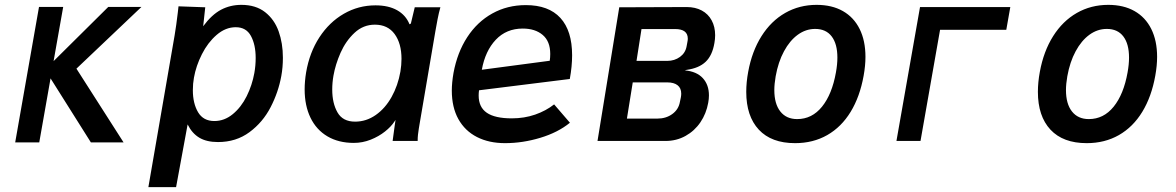

<svg xmlns="http://www.w3.org/2000/svg" viewBox="-20 -580 4840 790"><path d="M188 -257.5 141.5 6H42.5L140.5 -551.5H240L200.5 -328.5L425.5 -551.5H562L294.5 -297.5L488.5 6H354Z M711.5 -527.5 714.5 -554 824.5 -550 816 -472Q851 -519.5 889.2 -539.8Q927.5 -560 973 -560Q1032.5 -560 1070.8 -530Q1109 -500 1126.5 -451Q1144 -402 1144 -342.5Q1144 -303 1137.5 -267.5Q1125.5 -201 1093.5 -139Q1061.5 -77 1006.5 -36.2Q951.5 4.5 877 4.5Q830 4.5 800 -13.5Q770 -31.5 752 -68L704.5 190H590.5L698.5 -434.5Q705.5 -476 711.5 -527.5ZM1026.5 -279.5Q1032 -310 1032 -341.5Q1032 -396 1012.5 -432Q993 -468 950 -468Q908 -468 871.5 -436.5Q835 -405 810.8 -357Q786.5 -309 778 -260.5Q773.5 -236 773.5 -209Q773.5 -154.5 795 -118.2Q816.5 -82 862 -82Q903.5 -82 938 -110.5Q972.5 -139 995 -184.2Q1017.5 -229.5 1026.5 -279.5Z M1233.5 -212Q1233.5 -245.5 1239.5 -282Q1253.5 -364 1294.2 -426.5Q1335 -489 1395 -523.5Q1455 -558 1525 -558Q1578.5 -558 1614.2 -537.8Q1650 -517.5 1665 -480L1670.5 -483L1686.5 -550H1792Q1785.5 -527 1780.5 -501.2Q1775.5 -475.5 1771.5 -452L1706 -67.5Q1705.5 -63.5 1703.2 -50.5Q1701 -37.5 1699.8 -25.8Q1698.5 -14 1698.5 0H1595.5Q1595.5 -0.5 1604 -63L1607.5 -86.5L1603 -80Q1589.5 -59 1564 -38.8Q1538.5 -18.5 1505 -5.2Q1471.5 8 1436 8Q1373 8 1327.2 -19Q1281.5 -46 1257.5 -95.8Q1233.5 -145.5 1233.5 -212ZM1627.5 -285.5Q1632 -312.5 1632 -338Q1632 -401 1603.8 -439.8Q1575.5 -478.5 1522.5 -478.5Q1474.5 -478.5 1438.5 -444.8Q1402.5 -411 1381.2 -362.8Q1360 -314.5 1352 -268.5Q1347 -240 1347 -211.5Q1347 -155 1368.8 -117.2Q1390.5 -79.5 1441 -79.5Q1487 -79.5 1526 -106.8Q1565 -134 1591.2 -181Q1617.5 -228 1627.5 -285.5Z M1839 -207.5Q1839 -239.5 1846 -280Q1861.5 -364 1902.5 -427Q1943.5 -490 2005.5 -524.5Q2067.5 -559 2143.5 -559Q2237.5 -559 2285.8 -506.2Q2334 -453.5 2334 -352.5Q2334 -307 2324.5 -255L1951 -208.5Q1949.5 -197.5 1949.5 -187Q1949.5 -139 1983 -116Q2016.5 -93 2086 -93Q2137.5 -93 2182 -108.5Q2226.5 -124 2260 -150.5L2325 -75Q2276 -35 2203.2 -13Q2130.5 9 2058 9Q1992 9 1942.5 -16.2Q1893 -41.5 1866 -90Q1839 -138.5 1839 -207.5ZM2244 -358Q2244 -410 2213 -436.2Q2182 -462.5 2131 -462.5Q2063.5 -462.5 2020 -416.5Q1976.5 -370.5 1962.5 -293L2242 -330Q2244 -343.5 2244 -358Z M2528 -550 2805.5 -551Q2841 -551 2867.5 -536.8Q2894 -522.5 2908.2 -496.2Q2922.5 -470 2922.5 -435Q2922.5 -419.5 2919.5 -403Q2911 -352 2883.5 -325.8Q2856 -299.5 2805 -292.5L2797.5 -290.5Q2846.5 -286 2871.8 -258.5Q2897 -231 2897 -187.5Q2897 -173 2894 -157Q2886 -112.5 2862 -77Q2838 -41.5 2800.8 -20.8Q2763.5 0 2718 0H2438.5ZM2777.5 -160.5 2781.5 -179.5Q2783 -188 2783 -194.5Q2783 -217.5 2768 -229.2Q2753 -241 2725.5 -241H2583.5L2559.5 -92H2684.5Q2720.5 -92 2746.2 -110.8Q2772 -129.5 2777.5 -160.5ZM2805 -389 2808.5 -408Q2810 -415 2810 -421Q2810 -460.5 2757.5 -460.5H2619.5L2599 -329.5H2725.5Q2755.5 -329.5 2777.8 -345.8Q2800 -362 2805 -389Z M3050.5 -202Q3050.5 -241.5 3058.5 -284.5Q3074 -369 3113.2 -431.2Q3152.5 -493.5 3210.8 -526.8Q3269 -560 3340 -560Q3403 -560 3448 -534.5Q3493 -509 3517 -460.8Q3541 -412.5 3541 -346Q3541 -310 3533.5 -268.5Q3518 -182 3480 -119.8Q3442 -57.5 3383.8 -24.2Q3325.5 9 3251.5 9Q3154 9 3102.2 -46.5Q3050.5 -102 3050.5 -202ZM3419.5 -282Q3425.5 -315 3425.5 -343Q3425.5 -399.5 3402 -430.2Q3378.5 -461 3334 -461Q3295.5 -461 3262.5 -437Q3229.5 -413 3205.8 -369Q3182 -325 3171.5 -266Q3166 -234 3166 -209.5Q3166 -152.5 3190.8 -121.2Q3215.5 -90 3260 -90Q3321 -90 3362.2 -141Q3403.5 -192 3419.5 -282Z M3765.5 -551H4137L4120.5 -457.5H3848L3767.5 0H3668.5Z M4250.5 -202Q4250.5 -241.5 4258.5 -284.5Q4274 -369 4313.2 -431.2Q4352.5 -493.5 4410.8 -526.8Q4469 -560 4540 -560Q4603 -560 4648 -534.5Q4693 -509 4717 -460.8Q4741 -412.5 4741 -346Q4741 -310 4733.5 -268.5Q4718 -182 4680 -119.8Q4642 -57.5 4583.8 -24.2Q4525.5 9 4451.5 9Q4354 9 4302.2 -46.5Q4250.5 -102 4250.5 -202ZM4619.5 -282Q4625.5 -315 4625.5 -343Q4625.5 -399.5 4602 -430.2Q4578.5 -461 4534 -461Q4495.5 -461 4462.5 -437Q4429.5 -413 4405.8 -369Q4382 -325 4371.5 -266Q4366 -234 4366 -209.5Q4366 -152.5 4390.8 -121.2Q4415.5 -90 4460 -90Q4521 -90 4562.2 -141Q4603.5 -192 4619.5 -282Z"/></svg>

Font: JuliaMono SemiBoldItalic
Style: Regular
Weight: 600
Italic angle: -9°
Monospace: yes
Designer: cormullion
Foundry: corm
Version: Version 0.049; ttfautohint (v1.8.4)